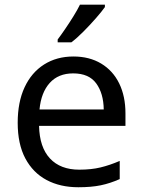

<svg xmlns="http://www.w3.org/2000/svg" viewBox="-20 -786 604 816"><path d="M292 -545.9Q359.9 -545.9 409.9 -515.9Q460 -485.8 486.6 -431.4Q513.2 -377 513.2 -304.2V-251H146Q147.9 -160.2 192.4 -112.5Q236.8 -64.9 316.9 -64.9Q368.2 -64.9 407.5 -74.5Q446.8 -84 488.8 -102.1V-24.9Q448.2 -6.8 408.2 1.5Q368.2 9.8 313 9.8Q235.8 9.8 178 -21Q120.1 -51.8 87.6 -112.8Q55.2 -173.8 55.2 -264.2Q55.2 -352.1 84.5 -415Q113.8 -478 167.5 -512Q221.2 -545.9 292 -545.9ZM291 -474.1Q228 -474.1 191.4 -433.6Q154.8 -393.1 147.9 -320.8H420.9Q419.9 -389.2 388.9 -431.6Q357.9 -474.1 291 -474.1ZM425.8 -766.1V-755.9Q413.1 -737.8 388.4 -709.5Q363.8 -681.2 335.4 -652.6Q307.1 -624 283.2 -606H225.1V-618.2Q238.8 -636.2 256.8 -662.6Q274.9 -689 292 -716.6Q309.1 -744.1 319.8 -766.1Z"/></svg>

Font: Defago Noto Sans
Style: Regular
Weight: 400
Designer: John M. Durdin
Foundry: Lao IT Dev Co., Ltd.
Version: Version 1.000 2007 initial release